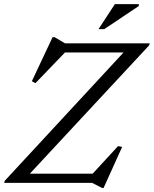

<svg xmlns="http://www.w3.org/2000/svg" viewBox="-33 -878 739 922"><path d="M686 -670 683 -660 101.5 -34.5 99.5 -44H412L534 -176.5L553.5 -172.5L464.5 24.5H457L409 0H-13L-10 -10L569 -635.5L571 -626H279L137 -478.5L120 -488L219.5 -699.5H229.5L279 -670ZM440 -738 518.5 -858H633.5V-849L467.5 -738Z"/></svg>

Font: Newsreader Text
Style: Italic
Weight: 400
Italic angle: -17°
Designer: Hugues Gentile
Foundry: Production Type
Version: Version 1.001